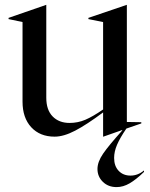

<svg xmlns="http://www.w3.org/2000/svg" viewBox="-20 -543 612 784"><path d="M72 -128V-453L15 -465V-470L168 -523H169V-144Q169 -94 195 -67.5Q221 -41 264 -41Q298 -41 328.5 -54Q359 -67 401 -96V-453L341 -465V-470L497 -523H498V-45L557 -44V-39L496 -18Q470 20 458 48Q446 76 446 102Q446 135 464.5 154.5Q483 174 513 174Q543 174 568 153V159Q536 190 509.5 205.5Q483 221 456 221Q422 221 400 199.5Q378 178 378 147Q378 118 401 84.5Q424 51 479 -10V-12L402 15H401V-84Q334 -34 287 -9.5Q240 15 203 15Q143 15 107.5 -23.5Q72 -62 72 -128Z"/></svg>

Font: Nyght Serif
Style: Regular
Weight: 400
Designer: Maksym Kobuzan
Version: Version 0.410